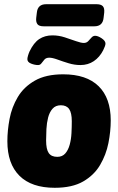

<svg xmlns="http://www.w3.org/2000/svg" viewBox="-20 -884 560 912"><path d="M240 8Q130 8 72.5 -49Q15 -106 15 -213Q15 -264 25.5 -319.5Q36 -375 64.5 -423Q93 -471 145.5 -501Q198 -531 280 -531Q391 -531 448.5 -474.5Q506 -418 506 -312Q506 -260 495 -204.5Q484 -149 455.5 -100.5Q427 -52 375 -22Q323 8 240 8ZM252 -139Q276 -139 290 -155Q304 -171 311 -196.5Q318 -222 319.5 -251.5Q321 -281 321 -308Q321 -348 308.5 -366Q296 -384 269 -384Q244 -384 229.5 -367.5Q215 -351 208.5 -325.5Q202 -300 200.5 -271Q199 -242 199 -217Q199 -175 211.5 -157Q224 -139 252 -139ZM161 -575Q145 -575 127.5 -582Q110 -589 110 -603Q110 -609 113 -619.5Q116 -630 120 -639Q140 -681 166.5 -698.5Q193 -716 229 -716Q259 -716 288 -706.5Q317 -697 341 -688.5Q365 -680 378 -680Q391 -680 399 -688.5Q407 -697 414.5 -705.5Q422 -714 432 -714Q445 -714 463 -702Q481 -690 481 -677Q481 -667 470 -645Q453 -612 425.5 -593.5Q398 -575 362 -575Q334 -575 306 -583.5Q278 -592 253.5 -601Q229 -610 214 -610Q199 -610 191 -601Q183 -592 177 -583.5Q171 -575 161 -575ZM188 -759Q165 -759 157.5 -769.5Q150 -780 152 -799L155 -824Q159 -864 199 -864H439Q459 -864 468 -855Q477 -846 475 -824L472 -799Q468 -759 428 -759Z"/></svg>

Font: Asap Semi Condensed Semi Condensed Black
Style: Italic
Weight: 900
Width: 4
Italic angle: -6°
Designer: Pablo Cosgaya
Foundry: Omnibus-Type
Version: Version 3.001; ttfautohint (v1.8.4.7-5d5b)